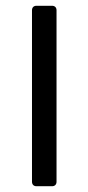

<svg xmlns="http://www.w3.org/2000/svg" viewBox="-20 -645 306 665"><path d="M90.8 -609.4V-15.6C90.8 -5.9 96.7 0 106.4 0H160.2C169.9 0 175.8 -5.9 175.8 -15.6V-609.4C175.8 -619.1 169.9 -625 160.2 -625H106.4C96.7 -625 90.8 -619.1 90.8 -609.4Z"/></svg>

Font: Ed Sans Neue
Style: Regular
Weight: 400
Designer: Stephen Hutchings
Version: Version 1.004;PS 001.004;hotconv 1.0.88;makeotf.lib2.5.64775